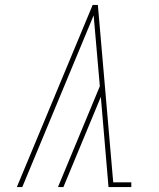

<svg xmlns="http://www.w3.org/2000/svg" viewBox="-20 -755 640 775"><path d="M418 0 387 -364 236 0H214L383 -407L358 -693L70 0H48L354 -735H375L437 -19H510V0Z"/></svg>

Font: Iosevka HT Thin Extended
Style: Italic
Weight: 100
Width: 7
Italic angle: -9°
Monospace: yes
Designer: Belleve Invis
Foundry: Belleve Invis
Version: Version 32.3.0; ttfautohint (v1.8.4)